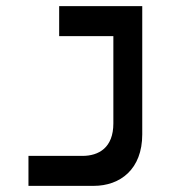

<svg xmlns="http://www.w3.org/2000/svg" viewBox="-20 -606 626 626"><path d="M72.8 0H285.2C372.1 0 443.8 -54.2 443.8 -168V-585.9H172.9V-488.3H349.6V-203.6C349.6 -124.5 302.2 -97.7 248.5 -97.7H72.8Z"/></svg>

Font: Cascadia Mono NF
Style: Regular
Weight: 400
Monospace: yes
Designer: Aaron Bell
Foundry: Saja Typeworks
Version: Version 2404.023